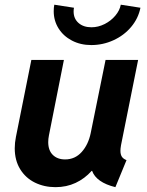

<svg xmlns="http://www.w3.org/2000/svg" viewBox="-20 -773 615 801"><path d="M41.5 -154.3Q41.5 -177.7 46.4 -201.7L110.8 -522.9H246.6L184.1 -208Q181.2 -193.4 181.2 -180.2Q181.2 -145.5 200.4 -126.7Q219.7 -107.9 251.5 -107.9Q293 -107.9 320.8 -138.9Q348.6 -169.9 358.4 -217.8L420.4 -522.9H556.2L484.9 -167.5Q482.4 -152.8 482.4 -144Q482.4 -128.4 488.5 -119.1Q494.6 -109.9 507.8 -105L461.4 7.8Q421.4 -2 397 -19.3Q372.6 -36.6 364.3 -60.1H362.3Q333.5 -27.8 295.4 -10Q257.3 7.8 211.4 7.8Q164.6 7.8 125.7 -11.2Q86.9 -30.3 64.2 -67.1Q41.5 -104 41.5 -154.3ZM204.1 -726.1Q204.1 -741.7 206.5 -753.4L288.6 -740.7Q287.1 -732.9 287.1 -725.1Q287.1 -695.3 307.6 -677.2Q328.1 -659.2 361.8 -659.2Q389.6 -659.2 416.3 -672.6Q442.9 -686 461.2 -707.8Q479.5 -729.5 483.9 -753.4L565.9 -740.7Q557.1 -696.3 527.1 -660.6Q497.1 -625 453.1 -605Q409.2 -585 360.8 -585Q315.9 -585 280 -603.8Q244.1 -622.6 224.1 -654.8Q204.1 -687 204.1 -726.1Z"/></svg>

Font: Reddit Sans Fudge
Style: Bold
Weight: 700
Italic angle: -11.25°
Designer: Stephen Hutchings
Version: Version 1.013